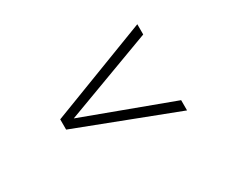

<svg xmlns="http://www.w3.org/2000/svg" viewBox="-91 -803 1182 1007"><g transform="rotate(-30 500.0 -300.0)"><path d="M200.2 -269V-331.1L799.8 -561V-499L264.2 -299.8L799.8 -101.1V-39.1Z"/></g></svg>

Font: Charis SIL CyrE
Style: Bold Italic
Weight: 700
Italic angle: -11°
Foundry: SIL International
Version: Version 5.000